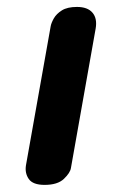

<svg xmlns="http://www.w3.org/2000/svg" viewBox="-20 -520 331 540"><path d="M105.5 0Q72.5 0 61 -16.5Q49.5 -33 53 -55L122.5 -446Q124 -455 131.2 -468Q138.5 -481 154 -490.8Q169.5 -500.5 196.5 -500.5Q226.5 -500.5 240.2 -484.2Q254 -468 249 -439.5L179.5 -47.5Q177.5 -34 159.8 -17Q142 0 105.5 0Z"/></svg>

Font: Edu AU VIC WA NT Pre SemiBold
Style: Regular
Weight: 600
Designer: Tina and Corey Anderson, Eben Sorkin, Mirko Velimirovic
Foundry: Google for Education
Version: Version 1.001